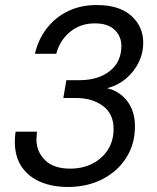

<svg xmlns="http://www.w3.org/2000/svg" viewBox="-20 -732 626 764"><path d="M250 12Q189 12 141.5 -8Q94 -28 66.5 -68Q39 -108 39 -168Q39 -187 42 -208H127Q127 -201 126 -194Q125 -187 125 -177Q125 -129 159 -95Q193 -61 259 -61Q309 -61 348 -81Q387 -101 409.5 -136.5Q432 -172 432 -219Q432 -279 389.5 -310.5Q347 -342 284 -342H232L244 -413H297Q371 -413 417 -449.5Q463 -486 463 -549Q463 -587 436.5 -613Q410 -639 357 -639Q299 -639 258 -604.5Q217 -570 204 -518H119Q132 -575 166 -619Q200 -663 250.5 -687.5Q301 -712 365 -712Q454 -712 502 -669.5Q550 -627 550 -561Q550 -521 532 -484Q514 -447 481.5 -419.5Q449 -392 406 -381Q455 -370 486 -330Q517 -290 517 -229Q517 -159 482.5 -104.5Q448 -50 387.5 -19Q327 12 250 12Z"/></svg>

Font: DeepMind Sans
Style: Italic
Weight: 400
Italic angle: -10°
Designer: Jonny Pinhorn / Modifications: Colophon Foundry
Foundry: Colophon Foundry
Version: Version 1.002; ttfautohint (v1.8.2)